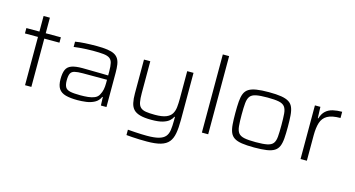

<svg xmlns="http://www.w3.org/2000/svg" viewBox="-96 -1148 3258 1763"><g transform="rotate(15 1533.5 -266.5)"><path d="M156 0V-459H32V-510H156V-658H216V-510H360V-459H216V0Z M655 8Q588 8 543.5 -4Q499 -16 477.5 -47.5Q456 -79 456 -139Q456 -196 470.5 -228.5Q485 -261 522 -274.5Q559 -288 625 -288Q637 -288 664 -287.5Q691 -287 727 -286.5Q763 -286 800.5 -285.5Q838 -285 870 -284V-322Q870 -373 863 -402Q856 -431 835.5 -445Q815 -459 777 -463Q739 -467 677 -467Q650 -467 615 -465.5Q580 -464 548 -461Q516 -458 496 -455V-505Q535 -512 588 -515Q641 -518 702 -518Q760 -518 801 -512Q842 -506 867 -493Q892 -480 906 -458Q920 -436 925 -403Q930 -370 930 -325V0H877L874 -80H869Q852 -41 816 -22Q780 -3 737 2.5Q694 8 655 8ZM671 -42Q708 -42 742.5 -45.5Q777 -49 804 -60.5Q831 -72 844 -96Q859 -123 864.5 -150Q870 -177 870 -211V-243H641Q590 -243 562.5 -236Q535 -229 524.5 -207.5Q514 -186 514 -142Q514 -101 526.5 -79Q539 -57 573 -49.5Q607 -42 671 -42Z M1369 210Q1335 210 1298.5 209Q1262 208 1229.5 205.5Q1197 203 1174 201V150Q1212 153 1244.5 155Q1277 157 1305.5 158Q1334 159 1357 159Q1427 159 1468.5 147.5Q1510 136 1530 112.5Q1550 89 1555.5 51Q1561 13 1561 -41V-75H1556Q1547 -55 1526 -36Q1505 -17 1465 -5Q1425 7 1358 7Q1291 7 1250 -4.5Q1209 -16 1187.5 -39Q1166 -62 1158 -99.5Q1150 -137 1150 -188V-510H1210V-209Q1210 -156 1216 -123.5Q1222 -91 1240 -74Q1258 -57 1291 -51.5Q1324 -46 1378 -46Q1445 -46 1482.5 -61Q1520 -76 1536.5 -103Q1553 -130 1557 -167Q1561 -204 1561 -248V-510H1621V-61Q1621 14 1611.5 66Q1602 118 1576 149.5Q1550 181 1500 195.5Q1450 210 1369 210Z M1837 0V-743H1897V0Z M2336 8Q2265 8 2218.5 1Q2172 -6 2145.5 -23Q2119 -40 2106.5 -70Q2094 -100 2090.5 -145.5Q2087 -191 2087 -254Q2087 -318 2090.5 -363.5Q2094 -409 2106.5 -439Q2119 -469 2145.5 -486Q2172 -503 2218.5 -510.5Q2265 -518 2336 -518Q2408 -518 2454 -510.5Q2500 -503 2527 -486Q2554 -469 2566.5 -439Q2579 -409 2582.5 -363.5Q2586 -318 2586 -254Q2586 -191 2582.5 -145.5Q2579 -100 2566.5 -70Q2554 -40 2527 -23Q2500 -6 2454 1Q2408 8 2336 8ZM2336 -43Q2407 -43 2445.5 -51Q2484 -59 2501 -81Q2518 -103 2521.5 -145Q2525 -187 2525 -254Q2525 -322 2521.5 -364Q2518 -406 2501 -428.5Q2484 -451 2445.5 -459Q2407 -467 2336 -467Q2266 -467 2227.5 -459Q2189 -451 2172 -428.5Q2155 -406 2151 -364Q2147 -322 2147 -254Q2147 -187 2151 -145Q2155 -103 2172 -81Q2189 -59 2227.5 -51Q2266 -43 2336 -43Z M2775 0V-510H2827L2831 -403H2836Q2850 -450 2878 -475Q2906 -500 2945.5 -509Q2985 -518 3032 -518V-459Q2951 -459 2908.5 -435Q2866 -411 2850.5 -362.5Q2835 -314 2835 -242V0Z"/></g></svg>

Font: Saira Expanded Light
Style: Regular
Weight: 300
Width: 7
Designer: Hector Gatti with collaboration of the Omnibus-Type team
Foundry: Omnibus-Type
Version: Version 1.101